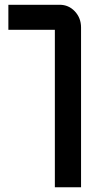

<svg xmlns="http://www.w3.org/2000/svg" viewBox="-20 -645 400 805"><path d="M319.8 140.1H210V-520H15.1V-625H230Q267.6 -625 293.5 -597.7Q319.8 -569.8 319.8 -529.8Z"/></svg>

Font: Horta
Style: Regular
Weight: 600
Width: 3
Version: Version 0.11